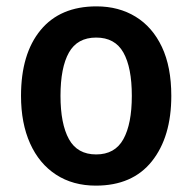

<svg xmlns="http://www.w3.org/2000/svg" viewBox="-20 -573 604 603"><path d="M518 -272Q518 -143 457 -66.5Q396 10 281 10Q209 10 156 -24.5Q103 -59 74.5 -122.5Q46 -186 46 -272Q46 -404 107.5 -478.5Q169 -553 283 -553Q353 -553 406 -520.5Q459 -488 488.5 -425.5Q518 -363 518 -272ZM170 -272Q170 -184 196.5 -136Q223 -88 282 -88Q341 -88 367.5 -136Q394 -184 394 -272Q394 -361 367.5 -408Q341 -455 282 -455Q223 -455 196.5 -408Q170 -361 170 -272Z"/></svg>

Font: Noto Sans Lao SemiCondensed SemiBold
Style: Regular
Weight: 600
Width: 4
Designer: Monotype Design Team
Foundry: Monotype Imaging Inc.
Version: Version 2.003; ttfautohint (v1.8.4.7-5d5b)